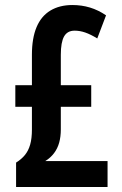

<svg xmlns="http://www.w3.org/2000/svg" viewBox="-20 -744 484 764"><path d="M268 -724Q305 -724 338 -714Q371 -704 402 -683L367 -591Q341 -607 319.5 -614.5Q298 -622 277 -622Q248 -622 235 -599Q222 -576 222 -526V-405H343V-319H222V-229Q222 -200 215.5 -176.5Q209 -153 195 -134.5Q181 -116 160 -103H408V0H44V-97Q65 -110 79 -127Q93 -144 100 -168.5Q107 -193 107 -228V-319H41V-405H107V-526Q107 -592 125.5 -636Q144 -680 180.5 -702Q217 -724 268 -724Z"/></svg>

Font: Noto Sans Display ExtraCondensed SemiBold
Style: Regular
Weight: 600
Width: 2
Designer: Monotype Design Team
Foundry: Monotype Imaging Inc.
Version: Version 2.003